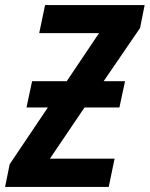

<svg xmlns="http://www.w3.org/2000/svg" viewBox="-54 -734 588 754"><path d="M373 0 396 -111H142L278 -312H415L437 -415H353L496 -624L514 -714H123L100 -604H335L208 -415H72L50 -312H134L-16 -89L-34 0Z"/></svg>

Font: Noto Sans UI SemiCondensed
Style: Bold Italic
Weight: 700
Width: 4
Designer: Monotype Design Team
Foundry: Monotype Imaging Inc.
Version: 1.001